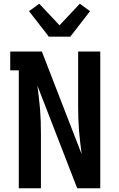

<svg xmlns="http://www.w3.org/2000/svg" viewBox="-20 -1012 640 1032"><path d="M81 0V-634H35V-735H205L419 -183Q415 -215 411 -247.5Q407 -280 404.5 -312Q402 -344 401 -376.5Q400 -409 400 -441V-735H519V0H395L181 -552Q185 -520 189 -487.5Q193 -455 195.5 -423Q198 -391 199 -358.5Q200 -326 200 -294V0ZM242 -815 227 -835 136 -952 191 -992 300 -876 409 -992 464 -952 358 -815Z"/></svg>

Font: Iosevka Book
Style: Bold
Weight: 700
Designer: Belleve Invis
Foundry: Belleve Invis
Version: Version 28.0.7; ttfautohint (v1.8.3)